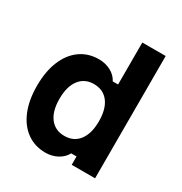

<svg xmlns="http://www.w3.org/2000/svg" viewBox="-196 -992 1093 1153"><g transform="rotate(30 350.0 -416.0)"><path d="M283 16Q209 16 154 -23.5Q99 -63 69 -135.5Q39 -208 39 -307Q39 -407 69 -479.5Q99 -552 154 -591.5Q209 -631 283 -631Q328 -631 365 -611.5Q402 -592 420 -557H457V-848H619V0H457V-58H420Q402 -24 365 -4Q328 16 283 16ZM331 -128Q396 -128 432 -175.5Q468 -223 468 -308Q468 -393 432 -440Q396 -487 331 -487Q267 -487 231 -439.5Q195 -392 195 -307Q195 -222 231 -175Q267 -128 331 -128Z"/></g></svg>

Font: Martian Mono
Style: Bold
Weight: 700
Designer: Roman Shamin
Foundry: Evil Martians
Version: Version 1.000